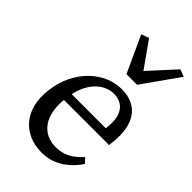

<svg xmlns="http://www.w3.org/2000/svg" viewBox="-239 -886 984 984"><g transform="rotate(45 253.5 -393.5)"><path d="M260 9C337 9 406 -29 459 -107L435 -133C389 -83 347 -62 292 -62C197 -62 138 -135 151 -263H478L480 -283C498 -431 438 -511 324 -512C203 -514 80 -410 60 -242C40 -84 131 9 260 9ZM158 -312C180 -416 247 -467 309 -467C380 -467 418 -415 406 -322L405 -312ZM193 -781 284 -583H361L501 -781L462 -796L334 -656L235 -796Z"/></g></svg>

Font: TPK Tissa Web
Style: Italic
Weight: 400
Italic angle: -7°
Designer: Jacques Le Bailly, Suppakit Chalermlarp | Katatrad Co.,Ltd.
Foundry: Jacques Le Bailly, Cadson Demak Co.,Ltd.
Version: Version 5.000;Glyphs 3.1.2 (3151)